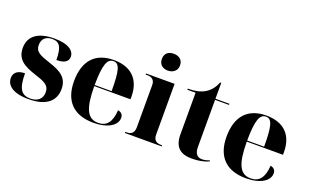

<svg xmlns="http://www.w3.org/2000/svg" viewBox="-86 -1197 2630 1629"><g transform="rotate(20 1229.5 -382.0)"><path d="M228 10C391 10 464 -60 464 -166C464 -268 397 -307 297 -340C197 -373 154 -390 154 -452C154 -513 194 -539 246 -539C311 -539 338 -499 338 -383C413 -383 444 -409 444 -450C444 -502 393 -549 261 -549C125 -549 35 -497 35 -383C35 -280 103 -241 210 -206C297 -178 347 -160 347 -94C347 -33 305 0 240 0C159 0 127 -50 127 -186C79 -186 27 -169 27 -108C27 -42 87 10 228 10Z M814 10C948 10 1023 -44 1023 -109C1023 -138 1007 -156 976 -162C969 -49 926 -3 852 -3C755 -3 717 -83 716 -285H1043V-309C1043 -468 950 -550 798 -550C634 -550 540 -454 540 -266C540 -91 632 10 814 10ZM869 -295H716C717 -479 742 -540 798 -540C853 -540 869 -479 869 -295Z M1257 -622C1301 -622 1340 -648 1340 -698C1340 -751 1301 -774 1257 -774C1211 -774 1176 -751 1176 -698C1176 -648 1211 -622 1257 -622ZM1096 0H1428V-10H1417C1383 -10 1350 -23 1350 -78V-536H1092V-526H1108C1141 -526 1175 -513 1175 -462V-80C1175 -23 1142 -10 1108 -10H1096Z M1702 10C1779 10 1832 -8 1854 -19V-29C1829 -19 1806 -14 1787 -14C1743 -14 1719 -41 1719 -101V-526H1845V-536H1719V-679H1709C1690 -630 1661 -594 1621 -570C1583 -547 1532 -536 1469 -536V-526H1543V-149C1543 -32 1604 10 1702 10Z M2191 10C2325 10 2400 -44 2400 -109C2400 -138 2384 -156 2353 -162C2346 -49 2303 -3 2229 -3C2132 -3 2094 -83 2093 -285H2420V-309C2420 -468 2327 -550 2175 -550C2011 -550 1917 -454 1917 -266C1917 -91 2009 10 2191 10ZM2246 -295H2093C2094 -479 2119 -540 2175 -540C2230 -540 2246 -479 2246 -295Z"/></g></svg>

Font: Noto Serif Display ExtraBold
Style: Regular
Weight: 800
Designer: Monotype Design Team
Foundry: Monotype Imaging Inc.
Version: Version 2.009